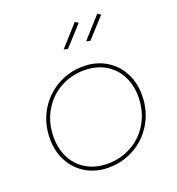

<svg xmlns="http://www.w3.org/2000/svg" viewBox="-134 -847 878 955"><g transform="rotate(-20 305.5 -369.5)"><path d="M558 -284Q558 -204 521 -139Q484 -74 420 -37Q356 0 280 0Q214 0 162.5 -30Q111 -60 82 -113Q53 -166 53 -234Q53 -314 90 -378.5Q127 -443 191 -480Q255 -517 331 -517Q397 -517 448.5 -487Q500 -457 529 -404Q558 -351 558 -284ZM73 -235Q73 -172 99 -123Q125 -74 172.5 -47Q220 -20 282 -20Q353 -20 411.5 -53.5Q470 -87 504 -147Q538 -207 538 -283Q538 -345 512 -394Q486 -443 438.5 -470Q391 -497 329 -497Q258 -497 199.5 -463.5Q141 -430 107 -370Q73 -310 73 -235ZM368 -739 385 -728 290 -624 269 -629ZM487 -739 504 -728 409 -624 388 -629Z"/></g></svg>

Font: Gontserrat Thin
Style: Italic
Weight: 250
Italic angle: -11.3°
Designer: Julieta Ulanovsky
Foundry: Julieta Ulanovsky
Version: Version 6.001